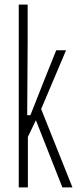

<svg xmlns="http://www.w3.org/2000/svg" viewBox="-20 -820 343 840"><path d="M62 0V-800H101V-643L99 -316H113L177 -478L226 -600H269L160 -343L297 0H253L137 -294L102 -221V0Z"/></svg>

Font: Big Shoulders Text Thin Thin
Style: Regular
Weight: 250
Version: Version 2.002